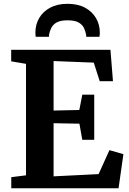

<svg xmlns="http://www.w3.org/2000/svg" viewBox="-20 -1010 692 1030"><path d="M119.5 -69.5V-667.5L40 -681V-743H572.5L586 -574.5H515L483 -674L267.5 -682.5V-417L405.5 -420L421.5 -502H485.5V-260H421.5L406 -346.5L267.5 -349V-64L509 -76L567 -204.5L642 -183L616 0H40.5V-59.5ZM342.5 -989.5Q398 -989.5 436.5 -968.5Q475 -947.5 495.2 -912.5Q515.5 -877.5 515.5 -836Q515.5 -822.5 513.5 -812.5H442.5Q442.5 -814.5 442.5 -818.2Q442.5 -822 441.5 -826Q438.5 -841.5 430.8 -859Q423 -876.5 402.8 -888.8Q382.5 -901 342.5 -901Q302.5 -901 282.5 -888.8Q262.5 -876.5 254.5 -859Q246.5 -841.5 243.5 -826Q243 -822 242.8 -818.2Q242.5 -814.5 242.5 -812.5H171.5Q170 -822.5 170 -836.5Q170 -878 190 -912.8Q210 -947.5 248.5 -968.5Q287 -989.5 342.5 -989.5Z"/></svg>

Font: Merriweather
Style: Bold
Weight: 700
Designer: Eben Sorkin
Foundry: Eben Sorkin
Version: Version 2.100; ttfautohint (v1.7.19-72a1) -l 8 -r 50 -G 200 